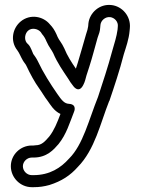

<svg xmlns="http://www.w3.org/2000/svg" viewBox="-20 -563 584 797"><path d="M75 127C75 108 92 91 112 91H119C175 91 203 58 223 35C256 -6 269 -53 287 -98C288 -100 301 -130 266 -132C247 -133 236 -147 218 -173C189 -215 160 -260 136 -311C130 -323 123 -332 118 -339C114 -347 108 -367 99 -377L91 -385C79 -401 84 -425 97 -436C112 -449 137 -444 149 -430L155 -421C163 -412 168 -403 173 -391C183 -368 195 -355 201 -342C218 -302 242 -268 262 -238C269 -226 276 -216 284 -206C284 -206 307 -172 326 -211C333 -224 335 -236 339 -250L351 -287C363 -324 375 -371 385 -406C391 -423 395 -432 396 -449L397 -460C399 -478 417 -494 437 -492C455 -490 472 -473 469 -452L468 -440C464 -410 455 -384 446 -352C428 -285 407 -222 387 -161C348 -64 325 37 267 95L266 96C233 133 187 164 119 164H112C92 164 75 147 75 127ZM119 41H112C65 41 25 79 25 127C25 174 64 214 112 214H119C144 214 163 211 185 205C236 189 272 165 303 130C374 58 397 -53 433 -143L434 -144C455 -206 476 -268 494 -338C503 -367 515 -400 518 -435L519 -446C524 -496 487 -537 443 -542C393 -548 352 -510 347 -466L346 -454C344 -443 343 -437 337 -420C326 -382 314 -339 303 -303L295 -278C277 -304 259 -332 247 -362C236 -386 225 -396 219 -410C213 -425 205 -441 195 -453L187 -462C159 -496 105 -506 66 -474C32 -446 21 -393 52 -354C61 -342 66 -327 75 -312C80 -303 86 -298 90 -289C105 -257 123 -223 144 -194C155 -179 164 -162 178 -144C189 -129 203 -103 231 -90C217 -53 205 -23 185 3C167 24 153 40 128 40C125 40 123 41 119 41Z"/></svg>

Font: Blanket
Style: BdOutline
Weight: 700
Foundry: Cannot Into Space Fonts
Version: Version 0.9